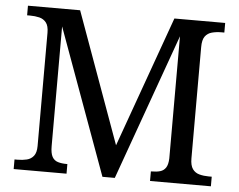

<svg xmlns="http://www.w3.org/2000/svg" viewBox="-51 -775 1040 836"><g transform="rotate(5 469.0 -357.0)"><path d="M38 0V-42H51Q73 -42 91.5 -46.5Q110 -51 121.5 -65.5Q133 -80 133 -109V-604Q133 -634 121.5 -648.5Q110 -663 91.5 -667.5Q73 -672 51 -672H38V-714H266L473 -142L678 -714H900V-672H887Q865 -672 846 -667Q827 -662 816 -647Q805 -632 805 -600V-114Q805 -83 816 -67.5Q827 -52 846 -47Q865 -42 887 -42H900V0H634V-42H637Q659 -42 674.5 -46.5Q690 -51 699 -64.5Q708 -78 709 -105V-639L480 0H426L194 -637V-114Q194 -83 202.5 -67.5Q211 -52 227.5 -47Q244 -42 266 -42H269V0Z"/></g></svg>

Font: Noto Serif Tibetan
Style: Regular
Weight: 400
Designer: Monotype Design Team
Foundry: Monotype Imaging Inc.
Version: Version 2.103